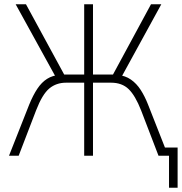

<svg xmlns="http://www.w3.org/2000/svg" viewBox="-20 -725 847 894"><path d="M767 149V0H733V-38H807V149ZM22 0 116 -238Q134 -282 154 -312Q174 -342 199.5 -358Q225 -374 257 -376L243 -360L53 -705H101L287 -363L270 -378H372V-705H413V-378H515L498 -363L683 -705H731L542 -360L528 -376Q563 -373 589.5 -354.5Q616 -336 635 -306.5Q654 -277 669 -239L763 0H718L637 -211Q610 -280 579 -310Q548 -340 497 -340H413V0H372V-340H288Q242 -340 209.5 -313Q177 -286 148 -211L67 0Z"/></svg>

Font: Nunito Sans 10pt Condensed ExtraLight
Style: Regular
Weight: 250
Width: 3
Designer: Vernon Adams
Foundry: Vernon Adams
Version: Version 3.101;gftools[0.9.27]